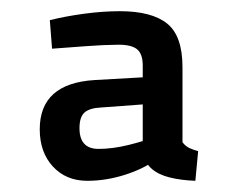

<svg xmlns="http://www.w3.org/2000/svg" viewBox="-20 -679 426 343"><path d="M329 -356Q303 -357 283 -362Q263 -367 251 -377.5Q239 -388 235 -406V-562Q235 -584 223.5 -592Q212 -600 187 -599Q168 -599 133.5 -596.5Q99 -594 73 -592L69 -643Q97 -650 130.5 -654.5Q164 -659 194 -659Q251 -659 278.5 -637Q306 -615 306 -559V-425Q311 -418 318.5 -414.5Q326 -411 334 -409ZM136 -356Q98 -356 74.5 -381.5Q51 -407 51 -448Q51 -530 149 -536L255 -542L256 -494L161 -487Q140 -486 131 -478Q122 -470 122 -450Q122 -413 156 -413Q181 -413 209.5 -420Q238 -427 258 -435L259 -394Q236 -377 202.5 -366.5Q169 -356 136 -356Z"/></svg>

Font: Cairo Medium
Style: Regular
Weight: 500
Designer: Mohamed Gaber, Accademia di Belle Arti di Urbino
Foundry: Kief Type Foundry, Accademia di Belle Arti di Urbino
Version: Version 3.117